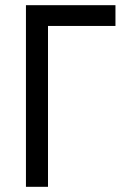

<svg xmlns="http://www.w3.org/2000/svg" viewBox="-20 -720 475 740"><path d="M80 -700H425V-620H165V0H80Z"/></svg>

Font: Jost*
Style: Regular
Weight: 400
Version: Version 3.7